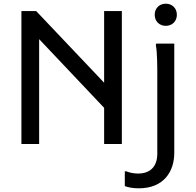

<svg xmlns="http://www.w3.org/2000/svg" viewBox="-20 -780 1060 1040"><path d="M878 -640C912 -640 938 -664 938 -700C938 -736 912 -760 878 -760C844 -760 818 -736 818 -700C818 -664 844 -640 878 -640ZM544 -332 176 -720H96V0H192V-568L544 -196V0H640V-720H544ZM824 -536C832 -500 832 -412 832 -372V52C832 124 792 160 728 160C700 160 680 154 664 148H656V228C672 234 696 240 732 240C868 240 924 148 924 48V-544H826Z"/></svg>

Font: Kufam Arabic Latin Roman Normal
Style: Regular
Weight: 400
Designer: Wael Morcos & Artur Schmal
Version: Version 1.200;PS 001.200;hotconv 1.0.88;makeotf.lib2.5.64775